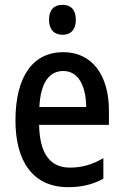

<svg xmlns="http://www.w3.org/2000/svg" viewBox="-20 -831 511 795"><path d="M239 -811C204 -811 183 -791 183 -749C183 -708 205 -687 239 -687C273 -687 294 -708 294 -749C294 -790 274 -811 239 -811ZM242 -615C116 -615 44 -514 44 -332C44 -165 115 -56 262 -56C318 -56 364 -67 408 -91V-176C361 -149 319 -137 269 -137C187 -137 144 -196 142 -314H431V-374C431 -516 364 -615 242 -615ZM242 -537C306 -537 336 -473 337 -388H143C148 -489 184 -537 242 -537Z"/></svg>

Font: Noto Sans Malayalam UI Condensed Medium
Style: Regular
Weight: 500
Width: 3
Designer: Jelle Bosma - Monotype Design Team
Foundry: Monotype Imaging Inc.
Version: Version 2.104